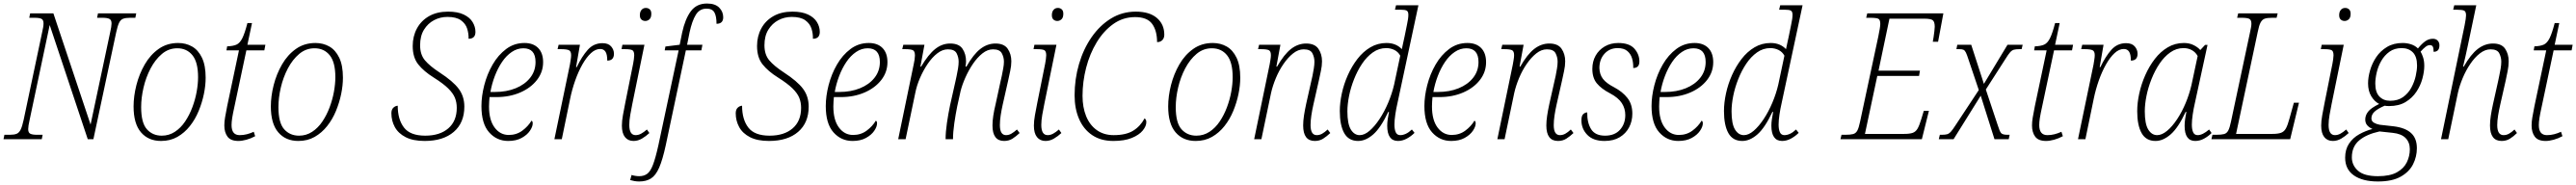

<svg xmlns="http://www.w3.org/2000/svg" viewBox="-37 -790 14619 1050"><path d="M-17 0 -12 -25H19Q43 -25 57 -30.5Q71 -36 80 -54Q89 -72 97 -109L202 -606Q206 -623 208 -635.5Q210 -648 210 -657Q210 -677 198.5 -683Q187 -689 160 -689H129L134 -714H266L477 -83L588 -606Q596 -640 596 -657Q596 -677 583.5 -683Q571 -689 546 -689H514L519 -714H736L731 -689H700Q676 -689 661.5 -683.5Q647 -678 638.5 -660Q630 -642 622 -605L493 0H461L245 -648L131 -109Q123 -74 123 -57Q123 -37 135 -31Q147 -25 173 -25H205L200 0Z M877 10Q805 10 763 -39Q721 -88 721 -186Q721 -244 737 -307Q753 -370 784.5 -424.5Q816 -479 863.5 -512.5Q911 -546 974 -546Q1018 -546 1053 -526Q1088 -506 1109 -462.5Q1130 -419 1130 -349Q1130 -305 1120 -256.5Q1110 -208 1090.5 -160.5Q1071 -113 1040.5 -74.5Q1010 -36 969.5 -13Q929 10 877 10ZM881 -20Q922 -20 955.5 -42Q989 -64 1013.5 -100.5Q1038 -137 1054.5 -181Q1071 -225 1079 -269.5Q1087 -314 1087 -352Q1087 -437 1055 -476.5Q1023 -516 969 -516Q920 -516 882 -484Q844 -452 817.5 -401.5Q791 -351 777.5 -293Q764 -235 764 -182Q764 -93 796.5 -56.5Q829 -20 881 -20Z M1316 10Q1272 10 1254 -14.5Q1236 -39 1236 -78Q1236 -98 1240 -122.5Q1244 -147 1252 -187L1319 -504H1248L1252 -527Q1285 -528 1304.5 -536.5Q1324 -545 1338 -573Q1352 -601 1367 -659H1393L1367 -536H1469L1463 -504H1361L1294 -188Q1284 -143 1280.5 -120Q1277 -97 1277 -80Q1277 -23 1323 -23Q1344 -23 1363.5 -28Q1383 -33 1403 -42L1411 -17Q1387 -4 1361.5 3Q1336 10 1316 10Z M1656 10Q1584 10 1542 -39Q1500 -88 1500 -186Q1500 -244 1516 -307Q1532 -370 1563.5 -424.5Q1595 -479 1642.5 -512.5Q1690 -546 1753 -546Q1797 -546 1832 -526Q1867 -506 1888 -462.5Q1909 -419 1909 -349Q1909 -305 1899 -256.5Q1889 -208 1869.5 -160.5Q1850 -113 1819.5 -74.5Q1789 -36 1748.5 -13Q1708 10 1656 10ZM1660 -20Q1701 -20 1734.5 -42Q1768 -64 1792.5 -100.5Q1817 -137 1833.5 -181Q1850 -225 1858 -269.5Q1866 -314 1866 -352Q1866 -437 1834 -476.5Q1802 -516 1748 -516Q1699 -516 1661 -484Q1623 -452 1596.5 -401.5Q1570 -351 1556.5 -293Q1543 -235 1543 -182Q1543 -93 1575.5 -56.5Q1608 -20 1660 -20Z M2373 10Q2307 10 2265 -11.5Q2223 -33 2203.5 -69Q2184 -105 2184 -147Q2184 -168 2195 -178.5Q2206 -189 2220 -190Q2220 -112 2255.5 -66Q2291 -20 2376 -20Q2459 -20 2507 -61.5Q2555 -103 2555 -178Q2555 -209 2544.5 -235Q2534 -261 2506 -288.5Q2478 -316 2424 -350Q2368 -385 2336.5 -424.5Q2305 -464 2305 -529Q2305 -584 2329 -628.5Q2353 -673 2398 -698.5Q2443 -724 2506 -724Q2560 -724 2594.5 -707.5Q2629 -691 2645 -664.5Q2661 -638 2661 -609Q2661 -570 2622 -570Q2623 -599 2614 -627.5Q2605 -656 2578.5 -675Q2552 -694 2502 -694Q2461 -694 2426 -675.5Q2391 -657 2369 -621.5Q2347 -586 2347 -533Q2347 -480 2374.5 -447.5Q2402 -415 2457 -379Q2534 -329 2566 -286Q2598 -243 2598 -185Q2598 -93 2538 -41.5Q2478 10 2373 10Z M2847 10Q2782 10 2738.5 -39Q2695 -88 2695 -188Q2695 -244 2711 -306.5Q2727 -369 2758.5 -423.5Q2790 -478 2835.5 -512Q2881 -546 2939 -546Q2989 -546 3017 -517.5Q3045 -489 3045 -437Q3045 -381 3010 -336Q2975 -291 2915 -265Q2855 -239 2780 -239H2741Q2740 -230 2739 -214Q2738 -198 2738 -186Q2738 -109 2769.5 -66.5Q2801 -24 2850 -24Q2894 -24 2927 -48.5Q2960 -73 2979 -105Q2986 -102 2986 -90Q2986 -71 2970 -47.5Q2954 -24 2923 -7Q2892 10 2847 10ZM2772 -268Q2837 -268 2889 -289Q2941 -310 2971.5 -348.5Q3002 -387 3002 -438Q3002 -516 2933 -516Q2898 -516 2867 -495Q2836 -474 2812 -438.5Q2788 -403 2771 -358.5Q2754 -314 2746 -268Z M3197 -423Q3199 -436 3201.5 -451Q3204 -466 3204 -477Q3204 -499 3191.5 -505Q3179 -511 3146 -511H3127L3133 -536H3254L3232 -409H3236Q3265 -470 3298.5 -507.5Q3332 -545 3382 -545Q3415 -545 3431 -526.5Q3447 -508 3447 -485Q3447 -446 3409 -446Q3409 -481 3399 -496.5Q3389 -512 3369 -512Q3342 -512 3316.5 -488.5Q3291 -465 3268 -424.5Q3245 -384 3227 -333Q3209 -282 3198 -228L3151 0H3109Z M3625 -671Q3612 -671 3603 -679Q3594 -687 3594 -704Q3594 -723 3603.5 -734Q3613 -745 3628 -745Q3641 -745 3650 -737Q3659 -729 3659 -712Q3659 -690 3648.5 -680.5Q3638 -671 3625 -671ZM3558 10Q3527 10 3509.5 -12Q3492 -34 3492 -77Q3492 -103 3498 -136.5Q3504 -170 3511 -205L3556 -429Q3558 -440 3560 -453.5Q3562 -467 3562 -476Q3562 -499 3551.5 -505Q3541 -511 3508 -511H3490L3495 -536H3620L3551 -199Q3545 -170 3539.5 -138Q3534 -106 3534 -81Q3534 -23 3570 -23Q3586 -23 3601.5 -31.5Q3617 -40 3634 -55L3648 -35Q3629 -17 3606 -3.5Q3583 10 3558 10Z M3590 240Q3576 240 3562.5 237.5Q3549 235 3539 232L3547 203Q3555 206 3567.5 208Q3580 210 3590 210Q3617 210 3635.5 196.5Q3654 183 3668.5 145Q3683 107 3699 35L3814 -504H3735L3739 -526L3820 -536L3834 -605Q3851 -683 3883.5 -726.5Q3916 -770 3975 -770Q4021 -770 4044 -747Q4067 -724 4067 -692Q4067 -655 4029 -655Q4029 -698 4017 -719.5Q4005 -741 3972 -741Q3933 -741 3911.5 -706Q3890 -671 3876 -606L3862 -536H3949L3943 -504H3855L3741 34Q3723 117 3703.5 161.5Q3684 206 3657 223Q3630 240 3590 240Z M4327 10Q4261 10 4219 -11.5Q4177 -33 4157.5 -69Q4138 -105 4138 -147Q4138 -168 4149 -178.5Q4160 -189 4174 -190Q4174 -112 4209.5 -66Q4245 -20 4330 -20Q4413 -20 4461 -61.5Q4509 -103 4509 -178Q4509 -209 4498.5 -235Q4488 -261 4460 -288.5Q4432 -316 4378 -350Q4322 -385 4290.5 -424.5Q4259 -464 4259 -529Q4259 -584 4283 -628.5Q4307 -673 4352 -698.5Q4397 -724 4460 -724Q4514 -724 4548.5 -707.5Q4583 -691 4599 -664.5Q4615 -638 4615 -609Q4615 -570 4576 -570Q4577 -599 4568 -627.5Q4559 -656 4532.5 -675Q4506 -694 4456 -694Q4415 -694 4380 -675.5Q4345 -657 4323 -621.5Q4301 -586 4301 -533Q4301 -480 4328.5 -447.5Q4356 -415 4411 -379Q4488 -329 4520 -286Q4552 -243 4552 -185Q4552 -93 4492 -41.5Q4432 10 4327 10Z M4801 10Q4736 10 4692.5 -39Q4649 -88 4649 -188Q4649 -244 4665 -306.5Q4681 -369 4712.5 -423.5Q4744 -478 4789.5 -512Q4835 -546 4893 -546Q4943 -546 4971 -517.5Q4999 -489 4999 -437Q4999 -381 4964 -336Q4929 -291 4869 -265Q4809 -239 4734 -239H4695Q4694 -230 4693 -214Q4692 -198 4692 -186Q4692 -109 4723.5 -66.5Q4755 -24 4804 -24Q4848 -24 4881 -48.5Q4914 -73 4933 -105Q4940 -102 4940 -90Q4940 -71 4924 -47.5Q4908 -24 4877 -7Q4846 10 4801 10ZM4726 -268Q4791 -268 4843 -289Q4895 -310 4925.5 -348.5Q4956 -387 4956 -438Q4956 -516 4887 -516Q4852 -516 4821 -495Q4790 -474 4766 -438.5Q4742 -403 4725 -358.5Q4708 -314 4700 -268Z M5661 10Q5595 10 5595 -78Q5595 -103 5599.5 -133Q5604 -163 5613 -200L5641 -329Q5644 -340 5648 -360Q5652 -380 5656 -401.5Q5660 -423 5660 -440Q5660 -465 5648 -487.5Q5636 -510 5598 -510Q5567 -510 5538 -487Q5509 -464 5484.5 -428Q5460 -392 5441.5 -350.5Q5423 -309 5414 -273L5395 -187Q5386 -143 5378.5 -91.5Q5371 -40 5371 0H5329Q5329 -41 5336.5 -92Q5344 -143 5354 -191L5385 -329Q5387 -339 5391.5 -359Q5396 -379 5399.5 -401Q5403 -423 5403 -440Q5403 -465 5391.5 -487.5Q5380 -510 5342 -510Q5311 -510 5281.5 -487Q5252 -464 5227 -427Q5202 -390 5183.5 -347Q5165 -304 5157 -263L5102 0H5060L5148 -425Q5151 -437 5153 -451.5Q5155 -466 5155 -475Q5155 -499 5143.5 -505Q5132 -511 5098 -511H5083L5089 -536H5209L5186 -412H5190Q5231 -481 5270 -512Q5309 -543 5355 -543Q5405 -543 5425 -513Q5445 -483 5445 -442Q5445 -429 5442 -412H5447Q5487 -482 5526.5 -512.5Q5566 -543 5612 -543Q5661 -543 5681.5 -513Q5702 -483 5702 -442Q5702 -416 5695.5 -386.5Q5689 -357 5684 -333L5653 -196Q5646 -165 5641.5 -135Q5637 -105 5637 -80Q5637 -23 5672 -23Q5688 -23 5702.5 -31.5Q5717 -40 5734 -55L5749 -35Q5729 -16 5708.5 -3Q5688 10 5661 10Z M5963 -671Q5950 -671 5941 -679Q5932 -687 5932 -704Q5932 -723 5941.5 -734Q5951 -745 5966 -745Q5979 -745 5988 -737Q5997 -729 5997 -712Q5997 -690 5986.5 -680.5Q5976 -671 5963 -671ZM5896 10Q5865 10 5847.5 -12Q5830 -34 5830 -77Q5830 -103 5836 -136.5Q5842 -170 5849 -205L5894 -429Q5896 -440 5898 -453.5Q5900 -467 5900 -476Q5900 -499 5889.5 -505Q5879 -511 5846 -511H5828L5833 -536H5958L5889 -199Q5883 -170 5877.5 -138Q5872 -106 5872 -81Q5872 -23 5908 -23Q5924 -23 5939.5 -31.5Q5955 -40 5972 -55L5986 -35Q5967 -17 5944 -3.5Q5921 10 5896 10Z M6281 10Q6210 10 6161 -23Q6112 -56 6086.5 -114.5Q6061 -173 6061 -249Q6061 -341 6086 -426.5Q6111 -512 6157.5 -579Q6204 -646 6267.5 -685Q6331 -724 6408 -724Q6486 -724 6528 -688Q6570 -652 6570 -593Q6570 -574 6559 -562.5Q6548 -551 6529 -551Q6529 -616 6501 -654.5Q6473 -693 6404 -693Q6336 -693 6281 -654Q6226 -615 6186.5 -550Q6147 -485 6126.5 -405.5Q6106 -326 6106 -246Q6106 -181 6126.5 -130.5Q6147 -80 6187 -51.5Q6227 -23 6283 -23Q6352 -23 6393 -48Q6434 -73 6458 -118Q6468 -112 6468 -97Q6468 -74 6447.5 -49Q6427 -24 6385.5 -7Q6344 10 6281 10Z M6748 10Q6676 10 6634 -39Q6592 -88 6592 -186Q6592 -244 6608 -307Q6624 -370 6655.5 -424.5Q6687 -479 6734.5 -512.5Q6782 -546 6845 -546Q6889 -546 6924 -526Q6959 -506 6980 -462.5Q7001 -419 7001 -349Q7001 -305 6991 -256.5Q6981 -208 6961.5 -160.5Q6942 -113 6911.5 -74.5Q6881 -36 6840.5 -13Q6800 10 6748 10ZM6752 -20Q6793 -20 6826.5 -42Q6860 -64 6884.5 -100.5Q6909 -137 6925.5 -181Q6942 -225 6950 -269.5Q6958 -314 6958 -352Q6958 -437 6926 -476.5Q6894 -516 6840 -516Q6791 -516 6753 -484Q6715 -452 6688.5 -401.5Q6662 -351 6648.5 -293Q6635 -235 6635 -182Q6635 -93 6667.5 -56.5Q6700 -20 6752 -20Z M7424 10Q7358 10 7358 -78Q7358 -103 7362.5 -133Q7367 -163 7375 -200L7404 -329Q7407 -340 7411 -360Q7415 -380 7418.5 -401.5Q7422 -423 7422 -440Q7422 -465 7410.5 -487.5Q7399 -510 7361 -510Q7330 -510 7301 -487Q7272 -464 7246.5 -427Q7221 -390 7203 -346.5Q7185 -303 7176 -263L7121 0H7080L7168 -425Q7170 -437 7172.5 -451.5Q7175 -466 7175 -477Q7175 -499 7163.5 -505Q7152 -511 7118 -511H7102L7108 -536H7229L7206 -412H7210Q7250 -482 7289.5 -512.5Q7329 -543 7375 -543Q7424 -543 7444.5 -513Q7465 -483 7465 -442Q7465 -416 7458.5 -386.5Q7452 -357 7447 -333L7416 -196Q7409 -165 7404.5 -135Q7400 -105 7400 -80Q7400 -23 7435 -23Q7451 -23 7465.5 -31Q7480 -39 7497 -55L7512 -35Q7492 -16 7471.5 -3Q7451 10 7424 10Z M7670 10Q7616 10 7591 -34.5Q7566 -79 7566 -160Q7566 -207 7577.5 -260Q7589 -313 7611.5 -363.5Q7634 -414 7666 -455.5Q7698 -497 7739.5 -521.5Q7781 -546 7831 -546Q7885 -546 7918 -511Q7922 -529 7926 -548.5Q7930 -568 7934 -585L7947 -649Q7955 -685 7955 -706Q7955 -724 7946 -729.5Q7937 -735 7909 -735H7879L7885 -760H8012L7893 -204Q7886 -174 7881 -140.5Q7876 -107 7876 -83Q7876 -55 7883.5 -39Q7891 -23 7909 -23Q7924 -23 7940.5 -30.5Q7957 -38 7975 -55L7990 -36Q7970 -16 7945.5 -3Q7921 10 7896 10Q7835 10 7835 -77Q7835 -94 7838 -114Q7841 -134 7845 -155H7841Q7798 -64 7755.5 -27Q7713 10 7670 10ZM7679 -23Q7706 -23 7735 -48Q7764 -73 7791.5 -114.5Q7819 -156 7840.5 -207Q7862 -258 7874 -309L7909 -474Q7897 -496 7875.5 -506.5Q7854 -517 7829 -517Q7788 -517 7753.5 -492.5Q7719 -468 7692.5 -428.5Q7666 -389 7647 -341Q7628 -293 7618.5 -245.5Q7609 -198 7609 -158Q7609 -87 7628.5 -55Q7648 -23 7679 -23Z M8198 10Q8133 10 8089.5 -39Q8046 -88 8046 -188Q8046 -244 8062 -306.5Q8078 -369 8109.5 -423.5Q8141 -478 8186.5 -512Q8232 -546 8290 -546Q8340 -546 8368 -517.5Q8396 -489 8396 -437Q8396 -381 8361 -336Q8326 -291 8266 -265Q8206 -239 8131 -239H8092Q8091 -230 8090 -214Q8089 -198 8089 -186Q8089 -109 8120.5 -66.5Q8152 -24 8201 -24Q8245 -24 8278 -48.5Q8311 -73 8330 -105Q8337 -102 8337 -90Q8337 -71 8321 -47.5Q8305 -24 8274 -7Q8243 10 8198 10ZM8123 -268Q8188 -268 8240 -289Q8292 -310 8322.5 -348.5Q8353 -387 8353 -438Q8353 -516 8284 -516Q8249 -516 8218 -495Q8187 -474 8163 -438.5Q8139 -403 8122 -358.5Q8105 -314 8097 -268Z M8804 10Q8738 10 8738 -78Q8738 -103 8742.5 -133Q8747 -163 8755 -200L8784 -329Q8787 -340 8791 -360Q8795 -380 8798.5 -401.5Q8802 -423 8802 -440Q8802 -465 8790.5 -487.5Q8779 -510 8741 -510Q8710 -510 8681 -487Q8652 -464 8626.5 -427Q8601 -390 8583 -346.5Q8565 -303 8556 -263L8501 0H8460L8548 -425Q8550 -437 8552.5 -451.5Q8555 -466 8555 -477Q8555 -499 8543.5 -505Q8532 -511 8498 -511H8482L8488 -536H8609L8586 -412H8590Q8630 -482 8669.5 -512.5Q8709 -543 8755 -543Q8804 -543 8824.5 -513Q8845 -483 8845 -442Q8845 -416 8838.5 -386.5Q8832 -357 8827 -333L8796 -196Q8789 -165 8784.5 -135Q8780 -105 8780 -80Q8780 -23 8815 -23Q8831 -23 8845.5 -31Q8860 -39 8877 -55L8892 -35Q8872 -16 8851.5 -3Q8831 10 8804 10Z M9068 10Q9004 10 8970.5 -24.5Q8937 -59 8937 -107Q8937 -133 8947.5 -142.5Q8958 -152 8970 -152Q8969 -94 8992 -57Q9015 -20 9071 -20Q9126 -20 9156 -53.5Q9186 -87 9186 -137Q9186 -174 9166.5 -204.5Q9147 -235 9100 -260Q9050 -286 9024.5 -317Q8999 -348 8999 -399Q8999 -441 9017.5 -474Q9036 -507 9069.5 -526.5Q9103 -546 9146 -546Q9209 -546 9237.5 -514Q9266 -482 9266 -441Q9266 -404 9231 -404Q9232 -433 9224.5 -458.5Q9217 -484 9197.5 -500.5Q9178 -517 9143 -517Q9097 -517 9068 -485Q9039 -453 9039 -404Q9040 -367 9059.5 -342Q9079 -317 9122 -295Q9171 -269 9198.5 -233.5Q9226 -198 9226 -145Q9226 -102 9207.5 -67Q9189 -32 9154 -11Q9119 10 9068 10Z M9487 10Q9422 10 9378.5 -39Q9335 -88 9335 -188Q9335 -244 9351 -306.5Q9367 -369 9398.5 -423.5Q9430 -478 9475.5 -512Q9521 -546 9579 -546Q9629 -546 9657 -517.5Q9685 -489 9685 -437Q9685 -381 9650 -336Q9615 -291 9555 -265Q9495 -239 9420 -239H9381Q9380 -230 9379 -214Q9378 -198 9378 -186Q9378 -109 9409.5 -66.5Q9441 -24 9490 -24Q9534 -24 9567 -48.5Q9600 -73 9619 -105Q9626 -102 9626 -90Q9626 -71 9610 -47.5Q9594 -24 9563 -7Q9532 10 9487 10ZM9412 -268Q9477 -268 9529 -289Q9581 -310 9611.5 -348.5Q9642 -387 9642 -438Q9642 -516 9573 -516Q9538 -516 9507 -495Q9476 -474 9452 -438.5Q9428 -403 9411 -358.5Q9394 -314 9386 -268Z M9850 10Q9796 10 9771 -34.5Q9746 -79 9746 -160Q9746 -207 9757.5 -260Q9769 -313 9791.5 -363.5Q9814 -414 9846 -455.5Q9878 -497 9919.5 -521.5Q9961 -546 10011 -546Q10065 -546 10098 -511Q10102 -529 10106 -548.5Q10110 -568 10114 -585L10127 -649Q10135 -685 10135 -706Q10135 -724 10126 -729.5Q10117 -735 10089 -735H10059L10065 -760H10192L10073 -204Q10066 -174 10061 -140.5Q10056 -107 10056 -83Q10056 -55 10063.5 -39Q10071 -23 10089 -23Q10104 -23 10120.5 -30.5Q10137 -38 10155 -55L10170 -36Q10150 -16 10125.5 -3Q10101 10 10076 10Q10015 10 10015 -77Q10015 -94 10018 -114Q10021 -134 10025 -155H10021Q9978 -64 9935.5 -27Q9893 10 9850 10ZM9859 -23Q9886 -23 9915 -48Q9944 -73 9971.5 -114.5Q9999 -156 10020.5 -207Q10042 -258 10054 -309L10089 -474Q10077 -496 10055.5 -506.5Q10034 -517 10009 -517Q9968 -517 9933.5 -492.5Q9899 -468 9872.5 -428.5Q9846 -389 9827 -341Q9808 -293 9798.5 -245.5Q9789 -198 9789 -158Q9789 -87 9808.5 -55Q9828 -23 9859 -23Z M10407 0 10413 -25H10435Q10463 -25 10478.5 -29Q10494 -33 10502.5 -48.5Q10511 -64 10518 -98L10622 -584Q10627 -608 10630 -626.5Q10633 -645 10633 -654Q10633 -678 10622 -683.5Q10611 -689 10577 -689H10553L10559 -714H10991L10961 -553H10931Q10933 -562 10935.5 -579.5Q10938 -597 10940 -613.5Q10942 -630 10942 -638Q10942 -666 10931 -675Q10920 -684 10882 -684H10685L10623 -389H10858L10853 -359H10616L10546 -30H10768Q10800 -30 10817 -36Q10834 -42 10844.5 -60Q10855 -78 10866 -115L10880 -161H10909L10869 0Z M10965 0 10971 -25H10982Q11001 -25 11012 -28Q11023 -31 11033.5 -42.5Q11044 -54 11060 -79L11192 -279L11134 -451Q11125 -479 11119 -491.5Q11113 -504 11105 -507.5Q11097 -511 11082 -511H11065L11070 -536H11149L11221 -314L11355 -536H11441L11435 -511H11424Q11403 -511 11391.5 -508Q11380 -505 11369.5 -493Q11359 -481 11343 -455L11232 -282L11299 -81Q11310 -45 11318.5 -35Q11327 -25 11354 -25H11367L11362 0H11281L11203 -247L11049 0Z M11574 10Q11530 10 11512 -14.5Q11494 -39 11494 -78Q11494 -98 11498 -122.5Q11502 -147 11510 -187L11577 -504H11506L11510 -527Q11543 -528 11562.5 -536.5Q11582 -545 11596 -573Q11610 -601 11625 -659H11651L11625 -536H11727L11721 -504H11619L11552 -188Q11542 -143 11538.5 -120Q11535 -97 11535 -80Q11535 -23 11581 -23Q11602 -23 11621.5 -28Q11641 -33 11661 -42L11669 -17Q11645 -4 11619.5 3Q11594 10 11574 10Z M11843 -423Q11845 -436 11847.5 -451Q11850 -466 11850 -477Q11850 -499 11837.5 -505Q11825 -511 11792 -511H11773L11779 -536H11900L11878 -409H11882Q11911 -470 11944.5 -507.5Q11978 -545 12028 -545Q12061 -545 12077 -526.5Q12093 -508 12093 -485Q12093 -446 12055 -446Q12055 -481 12045 -496.5Q12035 -512 12015 -512Q11988 -512 11962.5 -488.5Q11937 -465 11914 -424.5Q11891 -384 11873 -333Q11855 -282 11844 -228L11797 0H11755Z M12195 10Q12141 10 12116 -34.5Q12091 -79 12091 -159Q12091 -206 12102.5 -259Q12114 -312 12136.5 -363Q12159 -414 12191 -455.5Q12223 -497 12264.5 -521.5Q12306 -546 12356 -546Q12386 -546 12410 -534.5Q12434 -523 12449 -506L12476 -535H12490L12418 -204Q12411 -174 12406 -140.5Q12401 -107 12401 -83Q12401 -55 12408.5 -39Q12416 -23 12434 -23Q12462 -23 12499 -55L12513 -35Q12494 -16 12470 -3Q12446 10 12420 10Q12360 10 12360 -76Q12360 -95 12363 -115Q12366 -135 12370 -155H12366Q12324 -65 12281 -27.5Q12238 10 12195 10ZM12204 -23Q12231 -23 12260.5 -47.5Q12290 -72 12317.5 -113.5Q12345 -155 12366 -205.5Q12387 -256 12399 -308L12434 -472Q12422 -494 12401 -505.5Q12380 -517 12354 -517Q12313 -517 12278.5 -492.5Q12244 -468 12217.5 -428.5Q12191 -389 12172 -341Q12153 -293 12143.5 -245.5Q12134 -198 12134 -158Q12134 -87 12153.5 -55Q12173 -23 12204 -23Z M12512 0 12518 -25H12540Q12568 -25 12583.5 -29Q12599 -33 12607.5 -49Q12616 -65 12623 -99L12730 -601Q12734 -619 12736.5 -633Q12739 -647 12739 -655Q12739 -677 12727 -683Q12715 -689 12686 -689H12658L12664 -714H12888L12882 -689H12855Q12829 -689 12814.5 -684Q12800 -679 12791 -662Q12782 -645 12775 -609L12652 -30H12858Q12890 -30 12907.5 -36.5Q12925 -43 12935 -61.5Q12945 -80 12955 -117L12980 -207H13009L12959 0Z M13268 -671Q13255 -671 13246 -679Q13237 -687 13237 -704Q13237 -723 13246.5 -734Q13256 -745 13271 -745Q13284 -745 13293 -737Q13302 -729 13302 -712Q13302 -690 13291.5 -680.5Q13281 -671 13268 -671ZM13201 10Q13170 10 13152.5 -12Q13135 -34 13135 -77Q13135 -103 13141 -136.5Q13147 -170 13154 -205L13199 -429Q13201 -440 13203 -453.5Q13205 -467 13205 -476Q13205 -499 13194.5 -505Q13184 -511 13151 -511H13133L13138 -536H13263L13194 -199Q13188 -170 13182.5 -138Q13177 -106 13177 -81Q13177 -23 13213 -23Q13229 -23 13244.5 -31.5Q13260 -40 13277 -55L13291 -35Q13272 -17 13249 -3.5Q13226 10 13201 10Z M13457 240Q13370 240 13320.5 205.5Q13271 171 13271 105Q13271 58 13293 25Q13315 -8 13351 -28Q13387 -48 13426 -58Q13409 -65 13397 -78Q13385 -91 13385 -112Q13385 -135 13401 -156Q13417 -177 13464 -200Q13437 -214 13419 -244Q13401 -274 13401 -317Q13401 -351 13412.5 -391Q13424 -431 13447.5 -466Q13471 -501 13508.5 -523.5Q13546 -546 13597 -546Q13622 -546 13645 -538.5Q13668 -531 13684 -515Q13707 -543 13726.5 -556.5Q13746 -570 13769 -570Q13786 -570 13796 -559.5Q13806 -549 13806 -533Q13806 -496 13773 -496Q13773 -518 13768 -526Q13763 -534 13752 -534Q13740 -534 13727.5 -524.5Q13715 -515 13699 -497Q13707 -484 13713.5 -463.5Q13720 -443 13720 -416Q13720 -384 13709.5 -344.5Q13699 -305 13675.5 -269.5Q13652 -234 13614 -211Q13576 -188 13520 -188Q13506 -188 13495 -190Q13456 -173 13438 -156.5Q13420 -140 13420 -118Q13420 -102 13434.5 -93.5Q13449 -85 13467 -82L13547 -73Q13612 -65 13645 -35Q13678 -5 13678 51Q13678 99 13656.5 142Q13635 185 13586.5 212.5Q13538 240 13457 240ZM13526 -218Q13570 -218 13599.5 -239Q13629 -260 13646.5 -292.5Q13664 -325 13671.5 -359Q13679 -393 13679 -418Q13679 -469 13655 -493Q13631 -517 13592 -517Q13551 -517 13522.5 -496.5Q13494 -476 13476 -444.5Q13458 -413 13450 -378.5Q13442 -344 13442 -316Q13442 -266 13465.5 -242Q13489 -218 13526 -218ZM13457 210Q13525 210 13564.5 188Q13604 166 13621 131Q13638 96 13638 57Q13638 18 13614 -6.5Q13590 -31 13541 -36L13466 -44Q13392 -28 13350.5 7Q13309 42 13309 103Q13309 148 13344 179Q13379 210 13457 210Z M14159 10Q14093 10 14093 -78Q14093 -103 14097.5 -133Q14102 -163 14110 -199L14139 -329Q14141 -340 14145.5 -360Q14150 -380 14153.5 -401.5Q14157 -423 14157 -440Q14157 -465 14145.5 -487.5Q14134 -510 14096 -510Q14065 -510 14035.5 -487Q14006 -464 13981 -427Q13956 -390 13938 -347Q13920 -304 13911 -264L13856 0H13815L13949 -647Q13953 -666 13955 -681.5Q13957 -697 13957 -703Q13957 -724 13946.5 -729.5Q13936 -735 13900 -735H13884L13890 -760H14015L13967 -531Q13961 -500 13953.5 -469Q13946 -438 13940 -412H13944Q13984 -482 14024 -512.5Q14064 -543 14110 -543Q14159 -543 14179 -513Q14199 -483 14199 -442Q14199 -416 14193 -386.5Q14187 -357 14182 -333L14151 -196Q14144 -165 14139 -135Q14134 -105 14134 -80Q14134 -23 14170 -23Q14186 -23 14200.5 -31Q14215 -39 14232 -55L14246 -35Q14226 -15 14205.5 -2.5Q14185 10 14159 10Z M14409 10Q14365 10 14347 -14.5Q14329 -39 14329 -78Q14329 -98 14333 -122.5Q14337 -147 14345 -187L14412 -504H14341L14345 -527Q14378 -528 14397.5 -536.5Q14417 -545 14431 -573Q14445 -601 14460 -659H14486L14460 -536H14562L14556 -504H14454L14387 -188Q14377 -143 14373.5 -120Q14370 -97 14370 -80Q14370 -23 14416 -23Q14437 -23 14456.5 -28Q14476 -33 14496 -42L14504 -17Q14480 -4 14454.5 3Q14429 10 14409 10Z"/></svg>

Font: Noto Serif SemiCondensed ExtraLight
Style: Italic
Weight: 200
Width: 4
Italic angle: -12°
Designer: Monotype Design Team
Foundry: Monotype Imaging Inc.
Version: Version 2.013